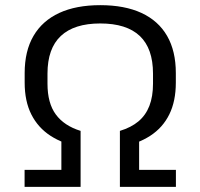

<svg xmlns="http://www.w3.org/2000/svg" viewBox="-20 -728 781 748"><path d="M294 -154.1Q225.5 -167.4 176.8 -199Q128.1 -230.6 102.1 -282.2Q76.1 -333.7 76.1 -406.3V-443.4Q76.1 -529.2 110.5 -588.1Q144.9 -647 210.7 -677.5Q276.5 -707.9 370.6 -707.9Q465.5 -707.9 531.3 -677.5Q597 -647 631 -588.1Q665 -529.2 665 -443.4V-406.3Q665 -333.7 639.5 -282.2Q614 -230.6 565.3 -199Q516.6 -167.4 447.1 -154.1V-218.1Q491 -231.4 519.5 -255.3Q547.9 -279.2 562 -315.6Q576.1 -352 576.1 -402.1V-441.1Q576.1 -539.1 524.6 -587.9Q473 -636.6 370.6 -636.6Q269 -636.6 217 -587.9Q165 -539.1 165 -441.1V-402.1Q165 -326 197.5 -282Q229.9 -238 294 -218.1ZM75.8 -66.2H219.1V-211.6H294V0H75.8ZM447.1 -211.6H522V-66.2H665.3V0H447.1Z"/></svg>

Font: Pathway Extreme 8pt Thin
Style: Regular
Weight: 100
Designer: Eduardo Rodriguez Tunni
Foundry: Eduardo Rodriguez Tunni
Version: Version 1.000